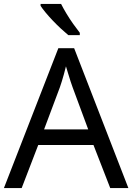

<svg xmlns="http://www.w3.org/2000/svg" viewBox="-20 -964 679 984"><path d="M545 0 459 -221H176L91 0H0L279 -717H360L638 0ZM352 -517Q349 -525 342 -546Q335 -567 328.5 -589.5Q322 -612 318 -624Q313 -604 307.5 -583.5Q302 -563 296.5 -546Q291 -529 287 -517L206 -301H432ZM293 -944Q304 -922 320.5 -894.5Q337 -867 355.5 -841Q374 -815 389 -796V-784H330Q313 -798 292 -817.5Q271 -837 250.5 -858.5Q230 -880 213.5 -900Q197 -920 188 -934V-944Z"/></svg>

Font: Noto Sans Kawi
Style: Regular
Weight: 400
Designer: Fadhl Haqq
Version: Version 1.000